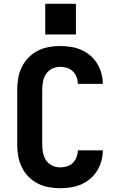

<svg xmlns="http://www.w3.org/2000/svg" viewBox="-20 -986 640 1014"><path d="M298 8Q267 8 237 2.5Q207 -3 179.5 -17Q152 -31 130.5 -53Q109 -75 95.5 -102.5Q82 -130 76.5 -160Q71 -190 71 -221V-514Q71 -545 76.5 -575Q82 -605 95.5 -632.5Q109 -660 130.5 -682Q152 -704 179.5 -718Q207 -732 237 -737.5Q267 -743 298 -743Q326 -743 354.5 -738.5Q383 -734 408.5 -723Q434 -712 456 -693.5Q478 -675 493 -650.5Q508 -626 515.5 -598.5Q523 -571 523 -543H391Q391 -561 384.5 -578.5Q378 -596 365 -609Q352 -622 334 -627.5Q316 -633 298 -633Q276 -633 256 -623.5Q236 -614 224 -596.5Q212 -579 207.5 -557.5Q203 -536 203 -514V-221Q203 -199 207.5 -177.5Q212 -156 224 -138.5Q236 -121 256 -111.5Q276 -102 298 -102Q316 -102 334 -107.5Q352 -113 365 -126Q378 -139 384.5 -156.5Q391 -174 391 -192H523Q523 -164 515.5 -136.5Q508 -109 493 -84.5Q478 -60 456 -41.5Q434 -23 408.5 -12Q383 -1 354.5 3.5Q326 8 298 8ZM219 -804V-966H381V-804Z"/></svg>

Font: Iosevka SS04 XBd Ex
Style: Regular
Weight: 800
Width: 7
Monospace: yes
Designer: Belleve Invis
Foundry: Belleve Invis
Version: Version 19.0.0; ttfautohint (v1.8.4)